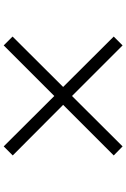

<svg xmlns="http://www.w3.org/2000/svg" viewBox="158 -896 684 1040"><g transform="rotate(-90 500.0 -376.0)"><path d="M822 -102 549 -376 822 -650 774 -698 500 -424 227 -698 178 -649 452 -376 178 -102 227 -54 500 -328 774 -54Z"/></g></svg>

Font: Noto Sans CJK SC Regular
Style: Regular
Weight: 400
Designer: Ryoko NISHIZUKA (kana & ideographs); Paul D. Hunt (Latin, Greek & Cyrillic); Wenlong ZHANG (bopomofo); Sandoll Communica
Foundry: Adobe Systems Incorporated
Version: Version 1.004;PS 1.004;hotconv 1.0.82;makeotf.lib2.5.63406